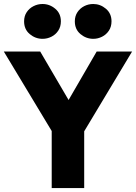

<svg xmlns="http://www.w3.org/2000/svg" viewBox="-24 -964 698 984"><path d="M241 0V-292.5L-4.5 -700H182L327.5 -451.5L471.5 -700H653L407.5 -291V0ZM194 -765Q157.5 -765 128.5 -789.2Q99.5 -813.5 99.5 -854.5Q99.5 -881.5 112.8 -901.5Q126 -921.5 147.8 -932.5Q169.5 -943.5 194 -943.5Q230.5 -943.5 259.2 -919.2Q288 -895 288 -854.5Q288 -827 274.5 -806.8Q261 -786.5 239.5 -775.8Q218 -765 194 -765ZM454 -765Q417.5 -765 388.5 -789.2Q359.5 -813.5 359.5 -854.5Q359.5 -881.5 372.8 -901.5Q386 -921.5 407.5 -932.5Q429 -943.5 454 -943.5Q490 -943.5 518.8 -919.2Q547.5 -895 547.5 -854.5Q547.5 -827 534 -806.8Q520.5 -786.5 499 -775.8Q477.5 -765 454 -765Z"/></svg>

Font: Geologica Thin Roman
Style: Bold
Weight: 700
Version: Version 1.010;gftools[0.9.28]